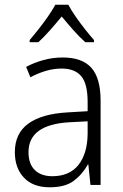

<svg xmlns="http://www.w3.org/2000/svg" viewBox="-20 -878 523 815"><path d="M246 -634Q329 -634 368 -590Q407 -546 407 -451V-93H364L355 -180H353Q329 -137 292.5 -110Q256 -83 191 -83Q120 -83 81.5 -124Q43 -165 43 -232Q43 -312 100.5 -353.5Q158 -395 268 -401L352 -406V-445Q352 -523 324.5 -555Q297 -587 242 -587Q209 -587 176 -577.5Q143 -568 109 -550L91 -594Q124 -612 164 -623Q204 -634 246 -634ZM274 -359Q101 -349 101 -232Q101 -182 128 -156Q155 -130 202 -130Q275 -130 313 -178Q351 -226 352 -310V-363ZM270 -858Q282 -835 301.5 -807Q321 -779 342 -752.5Q363 -726 379 -708V-699H342Q317 -721 291 -750.5Q265 -780 242 -808Q219 -780 193 -750.5Q167 -721 143 -699H106V-708Q123 -728 144 -754.5Q165 -781 184 -808.5Q203 -836 215 -858Z"/></svg>

Font: Noto Sans Telugu UI SemiCondensed Light
Style: Regular
Weight: 300
Width: 4
Designer: Jelle Bosma - Monotype Design Team
Foundry: Monotype Imaging Inc.
Version: Version 2.005; ttfautohint (v1.8.4.7-5d5b)